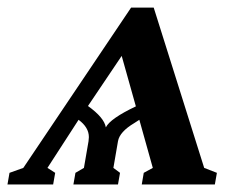

<svg xmlns="http://www.w3.org/2000/svg" viewBox="-54 -489 639 509"><path d="M515.6 0H321.8L327.1 -30.8L351.1 -43.9L315.4 -171.4L301.8 -162.6Q263.2 -139.6 258.8 -114.7L246.6 -43.9L264.2 -30.8L258.8 0H140.6L146 -30.8L168.5 -43.9L180.7 -114.7L181.6 -125.5Q181.6 -151.4 154.3 -171.4L71.8 -43.9L92.3 -30.8L86.9 0H-34.2L-28.8 -30.8L7.8 -43.9L293.5 -468.8H353.5L487.3 -43.9L521 -30.8ZM179.2 -208Q222.2 -177.2 226.6 -151.4Q238.3 -174.8 306.2 -207L268.6 -340.8Z"/></svg>

Font: Liberation Serif
Style: Bold Italic
Weight: 700
Italic angle: -16.333°
Designer: Steve Matteson
Foundry: Ascender Corporation
Version: Version 2.1.5